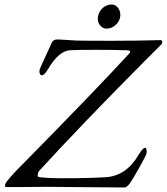

<svg xmlns="http://www.w3.org/2000/svg" viewBox="-20 -827 740 852"><path d="M476 -807Q492 -807 503 -793Q514 -779 514 -761Q514 -737 495.5 -718.5Q477 -700 453 -700Q437 -700 425.5 -713Q414 -726 414 -742Q414 -769 432 -788Q450 -807 476 -807ZM189 2Q170 2 132.5 2.5Q95 3 78 3H6Q3 3 2.5 -0.5Q2 -4 3 -8L4 -11Q9 -27 86 -104Q412 -435 552 -588Q567 -603 543 -604Q477 -606 408 -606Q314 -606 290 -604Q241 -601 193 -520Q177 -493 166 -493Q155 -493 155 -512Q155 -518 164.5 -539Q174 -560 188 -590Q202 -620 209 -636Q215 -652 235 -652Q243 -652 272.5 -650Q302 -648 319 -647Q367 -646 477 -646Q590 -646 693 -649Q698 -649 699.5 -642Q701 -635 697 -631L616 -550Q335 -267 155 -70Q149 -64 147.5 -53Q146 -42 153 -41Q196 -36 257 -36Q379 -36 454 -41Q543 -49 596 -142Q614 -171 624 -171Q631 -171 631 -150Q631 -142 600 -86.5Q569 -31 555 -12Q542 5 533 5Q477 5 352.5 3.5Q228 2 189 2Z"/></svg>

Font: EB Garamond 12
Style: Italic
Weight: 400
Italic angle: -17°
Version: Version 0.016; ttfautohint (v1.8.4)